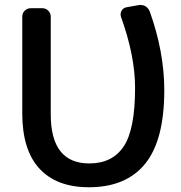

<svg xmlns="http://www.w3.org/2000/svg" viewBox="-20 -788 750 796"><path d="M348.6 -11.7Q214.8 -11.7 143.6 -88.9Q72.3 -166 72.3 -318.4V-718.8Q72.3 -733.4 82.5 -743.7Q92.8 -753.9 107.4 -753.9H156.2Q169.9 -753.9 180.2 -743.7Q190.4 -733.4 190.4 -718.8V-313.5Q190.4 -110.4 350.6 -110.4Q445.3 -110.4 492.7 -180.7Q540 -251 540 -423.8Q540 -556.6 481.4 -718.8Q477.5 -731.4 483.9 -743.2Q490.2 -754.9 503.9 -757.8L553.7 -766.6Q557.6 -767.6 561.5 -767.6Q572.3 -767.6 582 -762.7Q594.7 -754.9 600.6 -741.2Q661.1 -572.3 661.1 -414.1Q661.1 -207 582 -109.4Q502.9 -11.7 348.6 -11.7Z"/></svg>

Font: Gen Jyuu GothicL Medium
Style: Regular
Weight: 500
Designer: [Source Han Sans]
Ryoko NISHIZUKA  (kana & ideographs); Paul D. Hunt (Latin, Greek & Cyrillic); Wenlong ZHANG  (bopomofo
Version: Version 1.002.20150607